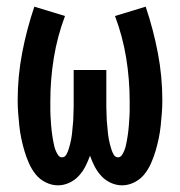

<svg xmlns="http://www.w3.org/2000/svg" viewBox="-20 -548 540 576"><path d="M154 8Q135 8 117 -1Q99 -10 87 -25Q75 -40 67 -58Q59 -76 53.5 -94.5Q48 -113 44 -132Q40 -151 38 -170Q36 -189 34.5 -208.5Q33 -228 33 -247Q33 -319 46.5 -389.5Q60 -460 83 -528L175 -500Q152 -439 141.5 -374.5Q131 -310 131 -245Q131 -238 131 -230.5Q131 -223 131 -215.5Q131 -208 131.5 -200.5Q132 -193 132.5 -185.5Q133 -178 133.5 -170.5Q134 -163 135 -155.5Q136 -148 137 -140.5Q138 -133 139.5 -125.5Q141 -118 142.5 -111Q144 -104 147 -96.5Q150 -89 154.5 -82.5Q159 -76 166 -76Q174 -76 178.5 -83.5Q183 -91 185.5 -99Q188 -107 190 -114.5Q192 -122 193.5 -130Q195 -138 196 -146.5Q197 -155 197.5 -163Q198 -171 199 -179Q200 -187 200 -195Q200 -203 200.5 -211Q201 -219 201 -227.5Q201 -236 201 -244Q201 -252 201 -260V-338H299V-260Q299 -252 299 -244Q299 -236 299 -227.5Q299 -219 299.5 -211Q300 -203 300 -195Q300 -187 301 -179Q302 -171 302.5 -163Q303 -155 304 -146.5Q305 -138 306.5 -130Q308 -122 310 -114.5Q312 -107 314.5 -99Q317 -91 321.5 -83.5Q326 -76 334 -76Q341 -76 345.5 -82.5Q350 -89 353 -96.5Q356 -104 357.5 -111Q359 -118 360.5 -125.5Q362 -133 363 -140.5Q364 -148 365 -155.5Q366 -163 366.5 -170.5Q367 -178 367.5 -185.5Q368 -193 368.5 -200.5Q369 -208 369 -215.5Q369 -223 369 -230.5Q369 -238 369 -245Q369 -310 358.5 -374.5Q348 -439 325 -500L417 -528Q440 -460 453.5 -389.5Q467 -319 467 -247Q467 -228 465.5 -208.5Q464 -189 462 -170Q460 -151 456 -132Q452 -113 446.5 -94.5Q441 -76 433 -58Q425 -40 413 -25Q401 -10 383 -1Q365 8 346 8Q329 8 312.5 0.5Q296 -7 284 -20Q272 -33 264 -48.5Q256 -64 250 -81Q244 -64 236 -48.5Q228 -33 216 -20Q204 -7 187.5 0.5Q171 8 154 8Z"/></svg>

Font: Iosevka Term Curly
Style: Bold
Weight: 700
Designer: Belleve Invis
Foundry: Belleve Invis
Version: Version 32.3.0